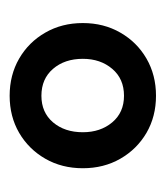

<svg xmlns="http://www.w3.org/2000/svg" viewBox="8 -694 351 408"><g transform="rotate(90 184.0 -490.5)"><path d="M29.5 -490.5Q29.5 -535 49.8 -570.2Q70 -605.5 105 -625.8Q140 -646 184 -646Q228 -646 262.8 -625.8Q297.5 -605.5 317.8 -570.2Q338 -535 338 -490.5Q338 -446 317.8 -410.8Q297.5 -375.5 262.8 -355.2Q228 -335 184 -335Q140 -335 105 -355.2Q70 -375.5 49.8 -410.8Q29.5 -446 29.5 -490.5ZM105.5 -490.5Q105.5 -452 126.8 -427.2Q148 -402.5 184 -402.5Q219.5 -402.5 240.5 -427.2Q261.5 -452 261.5 -490.5Q261.5 -528 240.5 -553Q219.5 -578 184 -578Q148 -578 126.8 -553Q105.5 -528 105.5 -490.5Z"/></g></svg>

Font: Signika Negative
Style: Regular
Weight: 400
Designer: Anna Giedry
Foundry: Anna Giedry
Version: Version 2.001